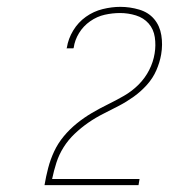

<svg xmlns="http://www.w3.org/2000/svg" viewBox="-20 -863 540 560"><path d="M110 -323V-324Q114 -348 120.5 -373Q127 -398 138 -421.5Q149 -445 166 -465.5Q183 -486 204 -503Q225 -520 248 -533.5Q271 -547 294.5 -558.5Q318 -570 341.5 -583.5Q365 -597 384 -616Q403 -635 415 -658.5Q427 -682 431 -707Q435 -731 431.5 -754.5Q428 -778 413.5 -794.5Q399 -811 376.5 -818Q354 -825 330 -825Q308 -825 285.5 -820Q263 -815 243 -801Q223 -787 210.5 -766.5Q198 -746 195 -724L194 -722H174L175 -724Q179 -750 193.5 -774Q208 -798 230.5 -814Q253 -830 279.5 -836.5Q306 -843 331 -843Q359 -843 386 -835Q413 -827 429.5 -807.5Q446 -788 450.5 -760.5Q455 -733 450 -704Q446 -681 436 -658Q426 -635 408.5 -615.5Q391 -596 370 -581Q349 -566 327 -554.5Q305 -543 282 -531.5Q259 -520 238 -505.5Q217 -491 198 -473Q179 -455 165.5 -433.5Q152 -412 144.5 -388.5Q137 -365 132 -341H387L384 -323Z"/></svg>

Font: Iosevka Term Curly Th Obl
Style: Regular
Weight: 100
Italic angle: -9°
Designer: Belleve Invis
Foundry: Belleve Invis
Version: Version 32.3.0